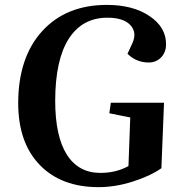

<svg xmlns="http://www.w3.org/2000/svg" viewBox="-20 -749 731 783"><path d="M432.1 -330.1H648.9L638.2 -63Q592.8 -31.2 521.5 -8.5Q450.2 14.2 381.8 14.2Q229.5 14.2 141.8 -76.7Q54.2 -167.5 54.2 -329.1Q54.7 -515.1 152.1 -622.1Q249.5 -729 416 -729Q522 -729 589.6 -683.6Q657.2 -638.2 657.2 -568.8Q657.2 -535.6 637 -514.9Q616.7 -494.1 586.9 -494.1Q535.6 -494.1 500 -529.8L520 -573.2Q539.6 -616.2 511.7 -646.5Q483.9 -676.8 418 -676.8Q315.9 -676.8 260.7 -591.3Q205.6 -505.9 205.1 -338.9Q205.1 -193.4 252.4 -118.7Q299.8 -43.9 389.2 -43.9Q453.6 -43.9 503.9 -71.8L511.2 -270L425.8 -287.1Z"/></svg>

Font: Literata SemiBold
Style: Italic
Weight: 650
Italic angle: -2.39999°
Designer: Latin by Veronika Burian and Jose Scaglione. Greek by Irene Vlachou. Cyrillic by Vera Evstafieva
Foundry: TypeTogether
Version: Version 3.021